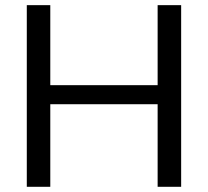

<svg xmlns="http://www.w3.org/2000/svg" viewBox="-20 -718 799 738"><path d="M83 0V-698.2H173.3V-390.6H585.9V-698.2H676.3V0H585.9V-317.4H173.3V0Z"/></svg>

Font: Voltera
Style: Regular
Weight: 400
Designer: Bernd Montag
Version: Version 1.301